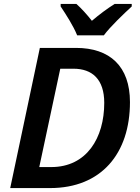

<svg xmlns="http://www.w3.org/2000/svg" viewBox="-20 -958 713 978"><path d="M373 -778H509C541 -822 614 -891 651 -925V-938H564C526 -914 488 -886 448 -852C424 -883 393 -917 369 -938H289V-925C315 -886 354 -826 373 -778ZM32 0H235C496 0 642 -176 642 -438C642 -620 540 -714 367 -714H183ZM241 -107H180L287 -608H354C450 -608 511 -554 511 -434C511 -256 422 -107 241 -107Z"/></svg>

Font: Noto Sans SemiBold
Style: Italic
Weight: 600
Italic angle: -12°
Designer: Monotype Design Team
Foundry: Monotype Imaging Inc.
Version: Version 2.013